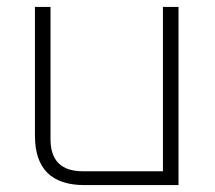

<svg xmlns="http://www.w3.org/2000/svg" viewBox="-20 -535 621 555"><path d="M81 -143V-515H126V-133Q126 -40 219 -40H451V-515H496V0H224Q81 0 81 -143Z"/></svg>

Font: Oxanium ExtraLight ExtraLight
Style: Regular
Weight: 250
Version: Version 2.000